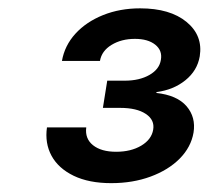

<svg xmlns="http://www.w3.org/2000/svg" viewBox="-20 -855 491 451"><path d="M241.2 -424.8Q189 -424.8 153.1 -442.1Q117.2 -459.5 101.1 -489Q85 -518.6 90.3 -555.7H182.6Q179.2 -529.3 198.5 -513.9Q217.8 -498.5 252.9 -498.5Q287.6 -498.5 311.8 -512.9Q335.9 -527.3 339.8 -550.3Q343.8 -573.2 322.5 -587.4Q301.3 -601.6 262.2 -601.6H221.7L231.9 -665.5H272.9Q307.6 -665.5 331.1 -679Q354.5 -692.4 357.9 -714.4Q361.8 -736.3 344.7 -750Q327.6 -763.7 296.9 -763.7Q265.1 -763.7 241.9 -749.5Q218.8 -735.4 214.8 -711.9H125.5Q131.8 -748 157.2 -775.9Q182.6 -803.7 222.2 -819.6Q261.7 -835.4 309.1 -835.4Q379.4 -835.4 418.2 -803.5Q457 -771.5 449.2 -722.7Q443.4 -689 415.5 -666.5Q387.7 -644 347.7 -638.7L347.2 -636.7Q396 -631.3 418.2 -605.5Q440.4 -579.6 434.6 -543.5Q428.7 -509.3 402.1 -482.4Q375.5 -455.6 333.7 -440.2Q292 -424.8 241.2 -424.8Z"/></svg>

Font: Inter 24pt Medium
Style: Italic
Weight: 500
Italic angle: -9.3988°
Designer: Rasmus Andersson
Foundry: rsms
Version: Version 4.001;git-66647c0bb